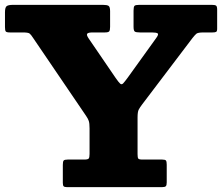

<svg xmlns="http://www.w3.org/2000/svg" viewBox="-28 -770 913 790"><path d="M230.5 -17.5Q230.5 -6.5 234.2 -3.2Q238 0 248 0H638.5Q650.5 0 654.2 -3.8Q658 -7.5 658 -19.5V-92.5Q658 -105.5 654.8 -109.5Q651.5 -113.5 639 -113.5H558Q543.5 -113.5 540.8 -117.8Q538 -122 538 -136V-286.5Q538 -310 542.8 -319Q547.5 -328 557 -340.5L764 -613.5Q773.5 -625.5 779.8 -631Q786 -636.5 809 -636.5H846Q857 -636.5 861.2 -638.8Q865.5 -641 865.5 -652V-730.5Q865.5 -744 860.8 -747Q856 -750 843.5 -750H544.5Q529.5 -750 525.5 -746Q521.5 -742 521.5 -726V-660.5Q521.5 -644 526.5 -640.2Q531.5 -636.5 548 -636.5H597Q615.5 -636.5 620.8 -632.5Q626 -628.5 614 -612.5L497.5 -450.5Q485 -433.5 478.8 -427Q472.5 -420.5 466.5 -425.8Q460.5 -431 448 -449L337 -611.5Q327 -626 330.8 -631.2Q334.5 -636.5 353.5 -636.5H403Q417.5 -636.5 421.2 -640.8Q425 -645 425 -659.5V-724Q425 -742 418.5 -746Q412 -750 395.5 -750H25.5Q6.5 -750 -0.5 -744.8Q-7.5 -739.5 -7.5 -719.5V-658.5Q-7.5 -644.5 -4.2 -640.5Q-1 -636.5 13 -636.5H66Q88 -636.5 93.8 -632Q99.5 -627.5 107.5 -615L326 -293.5Q334 -282 337.2 -272.5Q340.5 -263 340.5 -242V-136.5Q340.5 -122 337 -117.8Q333.5 -113.5 319 -113.5H251Q237.5 -113.5 234 -109.5Q230.5 -105.5 230.5 -91.5Z"/></svg>

Font: Besley ExtraBold
Style: Regular
Weight: 800
Designer: Owen Earl
Foundry: indestructible type*
Version: Version 2.001